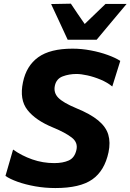

<svg xmlns="http://www.w3.org/2000/svg" viewBox="-20 -986 692 1020"><path d="M274 13Q219 13 167 3.8Q115 -5.5 73.8 -20.2Q32.5 -35 9 -51.5L49.5 -191.5Q95 -159 151.2 -139.2Q207.5 -119.5 268 -119.5Q314 -119.5 345.2 -133.5Q376.5 -147.5 386 -189.5Q395 -229 361.2 -255.2Q327.5 -281.5 262 -308.5Q169 -346.5 125.8 -401.8Q82.5 -457 102 -549Q120 -636.5 183.2 -682Q246.5 -727.5 365.5 -727.5Q413.5 -727.5 462.2 -718.2Q511 -709 552.2 -694Q593.5 -679 619 -662.5L576.5 -526.5Q549.5 -548.5 514 -563.2Q478.5 -578 444.2 -585.5Q410 -593 387 -593Q346.5 -593 313 -580.2Q279.5 -567.5 271.5 -531Q263.5 -494 289.2 -467.2Q315 -440.5 384.5 -411.5Q460.5 -380.5 501.8 -346.2Q543 -312 555.2 -270.8Q567.5 -229.5 556.5 -177Q535.5 -78.5 470.2 -32.8Q405 13 274 13ZM339.5 -775Q317.5 -823 295.5 -870.2Q273.5 -917.5 251.5 -964.5L356.5 -966.5Q374 -939.5 392.5 -912.8Q411 -886 430 -858.5Q458 -885.5 485.5 -912Q513 -938.5 540.5 -965H652.5Q612 -917 572.8 -870Q533.5 -823 493.5 -775Z"/></svg>

Font: Commissioner
Style: Bold Italic
Weight: 700
Italic angle: -12°
Designer: Kostas Bartsokas
Foundry: Kostas Bartsokas
Version: Version 1.000; ttfautohint (v1.8.3)